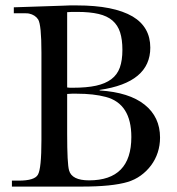

<svg xmlns="http://www.w3.org/2000/svg" viewBox="-20 -689 655 709"><path d="M212 -668Q224 -669 237 -669Q250 -669 264 -669Q400 -669 470 -628Q535 -589 535 -513Q535 -384 348 -357V-355Q457 -348 514 -302.5Q571 -257 571 -181Q571 -152 562.5 -126Q554 -100 538 -78.5Q522 -57 500 -41Q478 -25 451 -17Q394 0 283 0H24V-22H49Q108 -22 120 -44Q133 -66 133 -172V-495Q133 -597 121 -617Q110 -634 87 -639Q82 -640 71 -640H31V-662ZM228 -366Q233 -365 238 -365Q244 -365 249 -365Q300 -365 334.5 -372.5Q369 -380 391 -396.5Q413 -413 422.5 -439.5Q432 -466 432 -505Q432 -543 423.5 -569.5Q415 -596 395.5 -613Q376 -630 344 -637.5Q312 -645 266 -645Q255 -645 245 -645Q236 -645 228 -644ZM228 -194Q228 -84 235 -60Q245 -23 309 -23Q465 -23 465 -183Q465 -306 371 -331Q326 -343 264 -343Q254 -343 245 -343Q236 -343 228 -342Z"/></svg>

Font: New Athena Unicode
Style: Regular
Weight: 400
Designer: J. Rusten 1997; rev. by R. Hancock 2001, 2002, rev. by D. Mastronarde 2002-2021
Foundry: GreekKeys New Athena Unicode
Version: Version 5.008